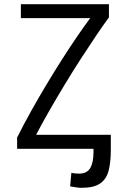

<svg xmlns="http://www.w3.org/2000/svg" viewBox="-20 -713 600 920"><path d="M371 187Q357 187 340.5 184Q324 181 316 180L322 115Q328 117 341 118Q354 119 358 119Q397 119 412.5 92Q428 65 428 16V0H62V-54Q93 -116 129 -180.5Q165 -245 202.5 -307.5Q240 -370 277 -428Q314 -486 348.5 -536.5Q383 -587 412 -626H80V-693H502V-630Q477 -596 442.5 -545Q408 -494 368.5 -433Q329 -372 290 -307.5Q251 -243 215.5 -181Q180 -119 153 -67H511V5Q511 64 500.5 104.5Q490 145 460 166Q430 187 371 187Z"/></svg>

Font: Ubuntu Sans Mono
Style: Regular
Weight: 400
Monospace: yes
Designer: Dalton Maag Ltd
Foundry: Dalton Maag Ltd
Version: Version 1.006